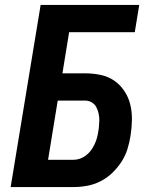

<svg xmlns="http://www.w3.org/2000/svg" viewBox="-20 -755 640 775"><path d="M23 0 144 -735H542L524 -625H259L232 -459H324Q356 -459 386.5 -452.5Q417 -446 441 -429.5Q465 -413 482 -387.5Q499 -362 506 -332.5Q513 -303 512.5 -271.5Q512 -240 507 -208Q503 -181 494.5 -153.5Q486 -126 470 -101.5Q454 -77 432.5 -56.5Q411 -36 385 -23Q359 -10 331.5 -5Q304 0 277 0ZM174 -110H277Q290 -110 303 -114.5Q316 -119 327.5 -128Q339 -137 347.5 -148.5Q356 -160 362 -173Q368 -186 371.5 -199Q375 -212 377 -226Q379 -236 379.5 -247Q380 -258 381 -269Q381 -283 378 -297Q375 -311 368.5 -323Q362 -335 350 -342Q338 -349 323 -349H213Z"/></svg>

Font: Iosevka Aile Extrabold
Style: Italic
Weight: 800
Italic angle: -9°
Designer: Belleve Invis
Foundry: Belleve Invis
Version: Version 31.1.0; ttfautohint (v1.8.4)